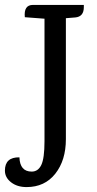

<svg xmlns="http://www.w3.org/2000/svg" viewBox="-21 -699 393 781"><path d="M113 -679H320V-670Q320 -631 285 -628L247 -625V-133Q247 -47 204 7.5Q161 62 87 62Q49 62 24 42.5Q-1 23 -1 -5Q-1 -60 58 -59Q60 -1 108 -1Q134 -1 147 -28Q160 -55 160 -124V-623H159L80 -629Q75 -679 113 -679Z"/></svg>

Font: Karma Medium
Style: Regular
Weight: 500
Designer: Joana Correia
Foundry: Indian Type Foundry
Version: Version 1.202;PS 1.0;hotconv 1.0.78;makeotf.lib2.5.61930; tt